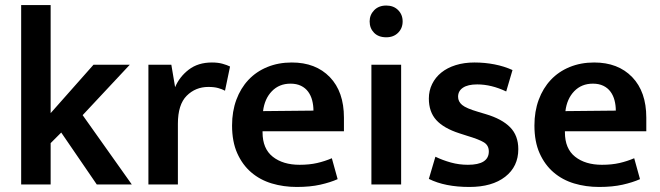

<svg xmlns="http://www.w3.org/2000/svg" viewBox="-20 -732 2620 762"><path d="M181 -164V0H64V-712H181V-283L351 -475H495L308 -275L503 0H364L223 -206Z M569 0V-475H660L675 -386Q692 -427 729 -455.5Q766 -484 821 -484Q845 -484 863 -479Q881 -474 893 -468L873 -372Q862 -378 846 -382.5Q830 -387 807 -387Q756 -387 721 -352Q686 -317 686 -241V0Z M1345 -211H1022V-207Q1022 -142 1062.5 -110Q1103 -78 1169 -78Q1208 -78 1238.5 -85Q1269 -92 1297 -104L1320 -21Q1291 -8 1251 1Q1211 10 1158 10Q1105 10 1058.5 -4Q1012 -18 977 -48Q942 -78 921.5 -124Q901 -170 901 -234Q901 -290 918 -336Q935 -382 966 -415Q997 -448 1041 -466Q1085 -484 1138 -484Q1233 -484 1289 -426Q1345 -368 1345 -265ZM1224 -293Q1224 -314 1219 -333.5Q1214 -353 1203 -368Q1192 -383 1174.5 -391.5Q1157 -400 1133 -400Q1088 -400 1059 -370Q1030 -340 1024 -291Z M1454 0V-475H1572V0ZM1513 -584Q1482 -584 1464.5 -602Q1447 -620 1447 -647Q1447 -673 1465 -691.5Q1483 -710 1513 -710Q1542 -710 1560 -692Q1578 -674 1578 -647Q1578 -620 1560 -602Q1542 -584 1513 -584Z M1989 -369Q1930 -397 1874 -397Q1837 -397 1817.5 -384Q1798 -371 1798 -348Q1798 -329 1814 -315.5Q1830 -302 1878 -288L1908 -279Q1972 -260 2004.5 -227Q2037 -194 2037 -140Q2037 -71 1985 -30.5Q1933 10 1843 10Q1746 10 1682 -22L1708 -110Q1737 -96 1769.5 -87Q1802 -78 1837 -78Q1920 -78 1920 -131Q1920 -155 1900.5 -167Q1881 -179 1834 -193L1803 -203Q1741 -223 1711.5 -255.5Q1682 -288 1682 -341Q1682 -372 1695 -398.5Q1708 -425 1731.5 -444Q1755 -463 1788.5 -473.5Q1822 -484 1863 -484Q1904 -484 1942.5 -476.5Q1981 -469 2014 -454Z M2545 -211H2222V-207Q2222 -142 2262.5 -110Q2303 -78 2369 -78Q2408 -78 2438.5 -85Q2469 -92 2497 -104L2520 -21Q2491 -8 2451 1Q2411 10 2358 10Q2305 10 2258.5 -4Q2212 -18 2177 -48Q2142 -78 2121.5 -124Q2101 -170 2101 -234Q2101 -290 2118 -336Q2135 -382 2166 -415Q2197 -448 2241 -466Q2285 -484 2338 -484Q2433 -484 2489 -426Q2545 -368 2545 -265ZM2424 -293Q2424 -314 2419 -333.5Q2414 -353 2403 -368Q2392 -383 2374.5 -391.5Q2357 -400 2333 -400Q2288 -400 2259 -370Q2230 -340 2224 -291Z"/></svg>

Font: Ek Mukta SemiBold
Style: Regular
Weight: 600
Designer: Girish Dalvi and Yashodeep Gholap
Foundry: Ek Type
Version: Version 2.538;PS 1.002;hotconv 16.6.51;makeotf.lib2.5.65220;